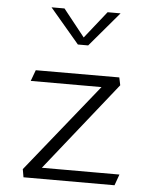

<svg xmlns="http://www.w3.org/2000/svg" viewBox="-55 -845 731 892"><g transform="rotate(5 310.0 -399.0)"><path d="M491 -501.5 498.5 -465.5 152 -30.5 141.5 -52H531L512.5 -0.5H88L81.5 -38L421 -460L429 -449.5H82.5L101.5 -501ZM286 -637H334L471 -798.5H410.5L310 -672L209.5 -798.5H149Z"/></g></svg>

Font: Monaspace Argon Var
Style: Regular
Weight: 400
Designer: Riley Cran and the Lettermatic Team
Version: Version 1.000 (Monaspace Argon Var)